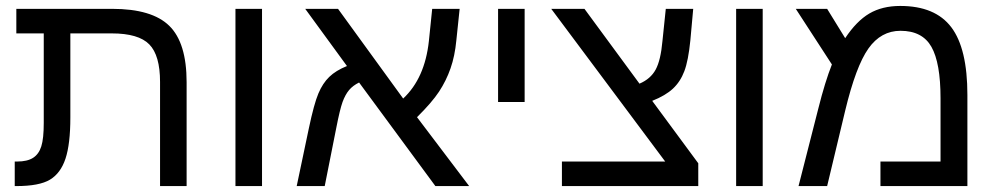

<svg xmlns="http://www.w3.org/2000/svg" viewBox="-20 -629 3370 649"><path d="M127.9 -516.1V-213.9C127.9 -178.4 125.2 -151.9 119.6 -134.3C114.1 -116.7 104.8 -103.8 91.8 -95.5C78.8 -87.2 60.9 -83 38.1 -83H29.8V0H35.2C86.9 0 124.8 -7.2 148.9 -21.7C173 -36.2 190.5 -59.9 201.4 -92.8C212.3 -125.7 217.8 -172 217.8 -231.9V-516.1H357.9C418.1 -516.1 460.4 -503.7 484.6 -479C508.9 -454.3 521 -411.9 521 -352.1V0H610.8V-351.1C610.8 -439.9 591.3 -503.5 552.2 -541.7C513.2 -580 448.7 -599.1 358.9 -599.1H35.2V-516.1Z M775.9 -599.1V0H865.7V-599.1Z M1011.7 -599.1 1152.8 -405.8C1127.8 -395.7 1107.8 -383.5 1093 -369.1C1078.2 -354.8 1065.9 -336.1 1056.2 -313C1046.4 -289.9 1035.6 -250.5 1023.9 -194.8L982.9 0H1077.6L1116.7 -196.8C1124.8 -238.4 1131.9 -267.6 1137.9 -284.2C1144 -300.8 1151.3 -314.2 1159.9 -324.5C1168.5 -334.7 1179.9 -343.3 1193.8 -350.1L1451.7 0H1565.9L1389.6 -232.9C1423.2 -266.1 1448 -294.9 1464.1 -319.3C1480.2 -343.8 1493.2 -370 1502.9 -397.9C1512.7 -425.9 1519.2 -457.4 1522.5 -492.2L1533.7 -599.1H1440.9L1429.7 -490.2C1420.6 -406.2 1391.6 -341.5 1342.8 -295.9L1122.6 -599.1Z M1663.6 -599.1V-284.2H1753.4V-599.1Z M2340.3 0V-77.1L2184.6 -288.1C2214.8 -300.1 2238.3 -314 2254.9 -329.6C2271.5 -345.2 2284.3 -364.8 2293.2 -388.4C2302.2 -412 2308.9 -446.6 2313.5 -492.2L2323.2 -599.1H2230.5L2219.2 -490.2C2215.3 -446.9 2207.7 -414.8 2196.3 -393.8C2184.9 -372.8 2166.7 -356.9 2141.6 -346.2L1955.6 -599.1H1843.3L2228.5 -83H1879.4V0Z M2468.3 -599.1V0H2558.1V-599.1Z M3022.9 -608.9C2982.3 -608.9 2947.4 -600.3 2918.5 -583.3C2889.5 -566.2 2862.3 -538.4 2836.9 -500L2775.9 -599.1H2669.9L2792 -411.1C2776.7 -372.7 2761.4 -323.1 2746.1 -262.2L2679.2 0H2775.9L2836.9 -254.9C2861 -355.1 2887.2 -425.2 2915.5 -465.1C2943.8 -505 2980 -524.9 3023.9 -524.9C3073.1 -524.9 3107.9 -506.8 3128.4 -470.7C3148.9 -434.6 3159.2 -376.6 3159.2 -296.9V-83H2956.1V0H3250V-308.1C3250 -412.6 3231.9 -488.9 3195.6 -536.9C3159.3 -584.9 3101.7 -608.9 3022.9 -608.9Z"/></svg>

Font: Arimo
Style: Regular
Weight: 400
Designer: Steve Matteson
Foundry: Monotype Imaging Inc.
Version: Version 1.32